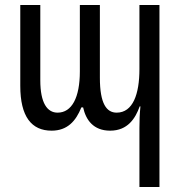

<svg xmlns="http://www.w3.org/2000/svg" viewBox="-20 -512 720 767"><path d="M537 235H617V-492H537V-236C537 -136 511 -62 446 -62C406 -62 379 -97 379 -201V-492H299V-227C299 -122 267 -62 210 -62C169 -62 141 -100 141 -191V-492H61V-169C61 -46 106 10 186 10C249 10 283 -28 305 -83H312C323 -33 353 10 420 10C490 10 521 -39 538 -87H541C538 -58 537 -30 537 -1Z"/></svg>

Font: Noto Sans Armenian ExtraCondensed
Style: Regular
Weight: 400
Width: 2
Designer: Monotype Design Team
Foundry: Monotype Imaging Inc.
Version: Version 2.008